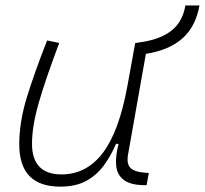

<svg xmlns="http://www.w3.org/2000/svg" viewBox="-20 -676 753 706"><path d="M201.7 10.3Q50.8 10.3 50.8 -145Q50.8 -227.1 78.6 -317.6Q106.4 -408.2 153.3 -527.3L197.8 -518.1Q148.9 -388.7 123.3 -300.8Q97.7 -212.9 97.7 -147.5Q97.7 -34.7 206.5 -34.7Q297.4 -34.7 357.4 -112.8Q417.5 -190.9 448.2 -358.4L477.1 -517.6H523.4L450.7 -106.9Q444.8 -73.2 460.2 -58.1Q475.6 -43 518.6 -40.5L527.3 -40L519 4.9H513.7Q460.9 4.9 435.8 -13.9Q410.6 -32.7 407.2 -66.7Q403.8 -100.6 416 -147H406.7Q387.7 -103 361.6 -67.4Q335.4 -31.7 296.9 -10.7Q258.3 10.3 201.7 10.3ZM489.3 -473.6 477.5 -517.6 507.8 -522.5Q574.7 -533.7 613.3 -565.7Q651.9 -597.7 661.6 -655.8H713.4Q699.7 -578.6 651.4 -535.4Q603 -492.2 519.5 -478.5Z"/></svg>

Font: Cascadia Mono PL ExtraLight
Style: Italic
Weight: 200
Italic angle: -10°
Monospace: yes
Designer: Aaron Bell
Foundry: Saja Typeworks
Version: Version 2404.023; ttfautohint (v1.8.4)